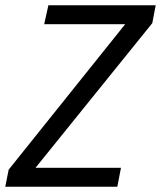

<svg xmlns="http://www.w3.org/2000/svg" viewBox="-56 -710 612 730"><path d="M523 -622 79 -72H404L390 0H-36L-23 -65L420 -618H112L128 -690H536Z"/></svg>

Font: Decalotype
Style: Italic
Weight: 400
Italic angle: -12°
Designer: Alfredo Marco Pradil
Foundry: Alfredo Marco Pradil
Version: Version 1.0